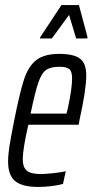

<svg xmlns="http://www.w3.org/2000/svg" viewBox="-20 -731 366 759"><path d="M12 -92Q12 -119 17.5 -154Q23 -189 36 -254Q58 -365 75 -417Q92 -469 123.5 -493.5Q155 -518 214 -518Q272 -518 296.5 -499Q321 -480 321 -433Q321 -377 294 -255L291 -238H92Q70 -141 70 -102Q70 -69 86.5 -56Q103 -43 140 -43Q160 -43 191.5 -46.5Q223 -50 240 -54L229 -4Q213 1 185 4.5Q157 8 131 8Q68 8 40 -15Q12 -38 12 -92ZM243 -282 249 -307Q265 -381 265 -422Q265 -449 253.5 -458Q242 -467 216 -467Q181 -467 163 -455Q145 -443 132 -406Q119 -369 101 -282ZM138 -579 139 -584 223 -711H292L326 -584L325 -579H281L253 -672L185 -579Z"/></svg>

Font: Saira Ultra Condensed
Style: Italic
Weight: 400
Width: 1
Italic angle: -12°
Designer: Hector Gatti with collaboration of the Omnibus-Type team
Foundry: Omnibus-Type
Version: Version 1.001; ttfautohint (v1.8)